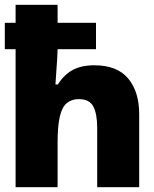

<svg xmlns="http://www.w3.org/2000/svg" viewBox="-20 -780 640 800"><path d="M45 0V-575H0V-685H45V-760H220V-685H380V-575H220Q219 -538 216 -501.5Q213 -465 211 -428H221Q247 -469 283 -488.5Q319 -508 373 -508Q468 -508 514 -453Q560 -398 560 -304V0H385V-246Q385 -305 369 -336Q353 -367 308 -367Q279 -367 259 -351Q239 -335 229.5 -295.5Q220 -256 220 -186V0Z"/></svg>

Font: Noto Sans Mono Black
Style: Regular
Weight: 900
Designer: Monotype Design Team
Foundry: Monotype Imaging Inc.
Version: Version 2.014